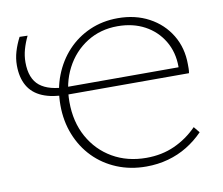

<svg xmlns="http://www.w3.org/2000/svg" viewBox="-75 -756 991 854"><g transform="rotate(-10 420.5 -329.0)"><path d="M520 7Q448 7 387.5 -18Q327 -43 283 -88Q239 -133 214.5 -194.5Q190 -256 190 -328Q190 -400 214 -461.5Q238 -523 280.5 -568.5Q323 -614 381 -639.5Q439 -665 508 -665Q587 -665 648.5 -632Q710 -599 745 -541Q780 -483 780 -409Q780 -399 780 -389.5Q780 -380 778 -369L735 -381Q736 -387 736.5 -393.5Q737 -400 737 -405Q737 -471 706.5 -522Q676 -573 623 -601.5Q570 -630 501 -630Q423 -630 362 -591.5Q301 -553 266.5 -486.5Q232 -420 232 -335Q232 -245 270 -176.5Q308 -108 374.5 -69.5Q441 -31 527 -31Q597 -31 654.5 -57Q712 -83 757 -129L779 -102Q746 -68 706 -43.5Q666 -19 619 -6Q572 7 520 7ZM757 -403 778 -369H227Q161 -369 117 -387.5Q73 -406 51.5 -443.5Q30 -481 30 -536Q30 -567 39 -597.5Q48 -628 64 -659L100 -658Q86 -629 78 -600.5Q70 -572 70 -543Q70 -469 111 -436Q152 -403 236 -403Z"/></g></svg>

Font: Ysabeau Infant ExtraLight
Style: Regular
Weight: 250
Designer: Christian Thalmann (Catharsis Fonts)
Version: Version 2.001;gftools[0.9.30]; featfreeze: ss01,ss02,lnum